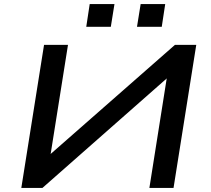

<svg xmlns="http://www.w3.org/2000/svg" viewBox="-20 -926 1038 946"><path d="M85 0 197 -705H315L230 -170L229 -167L842 -705H947L835 0H716L801 -537L802 -540L189 0ZM655 -794 673 -906H794L777 -794ZM405 -794 422 -906H544L526 -794Z"/></svg>

Font: Nunito Sans 7pt Expanded SemiBold
Style: Italic
Weight: 600
Width: 7
Italic angle: -9°
Designer: Vernon Adams
Foundry: Vernon Adams
Version: Version 3.101;gftools[0.9.27]